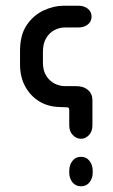

<svg xmlns="http://www.w3.org/2000/svg" viewBox="-20 -651 395 671"><path d="M203 -631H254Q274 -631 287 -620.5Q300 -610 300 -593Q300 -576 287 -565.5Q274 -555 254 -555H207Q188 -555 170.5 -546Q153 -537 141.5 -518Q130 -499 130 -470V-432Q130 -404 142 -385.5Q154 -367 171.5 -358.5Q189 -350 207 -350H246Q272 -350 287.5 -336.5Q303 -323 303 -301V-212Q303 -192 291 -179Q279 -166 263 -166Q247 -166 234.5 -179Q222 -192 222 -212V-267Q222 -276 214 -276L188 -277Q147 -278 116 -297.5Q85 -317 67.5 -350Q50 -383 50 -426V-473Q50 -529 73.5 -563.5Q97 -598 132.5 -614.5Q168 -631 203 -631ZM263 0Q244 0 233 -14Q222 -28 222 -48V-54Q222 -74 233 -88.5Q244 -103 263 -103Q282 -103 293 -88.5Q304 -74 304 -54V-48Q304 -28 293 -14Q282 0 263 0Z"/></svg>

Font: Beiruti Medium
Style: Regular
Weight: 500
Designer: Arlette Boutros
Foundry: Boutros
Version: Version 1.41